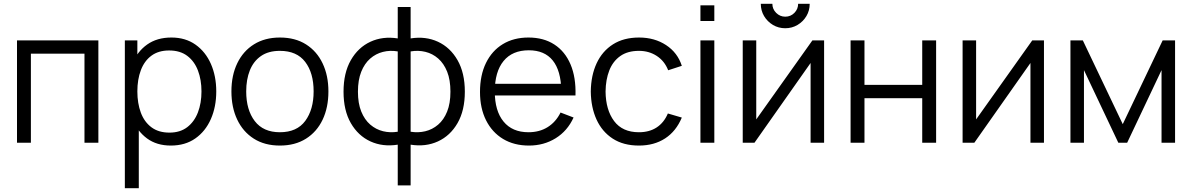

<svg xmlns="http://www.w3.org/2000/svg" viewBox="-20 -753 6290 1013"><path d="M69.7 0V-540H499V0H425.7V-469.7H143V0Z M881.3 15Q806.8 15 755.5 -22.8Q704.2 -60.7 677.6 -125.3Q651 -190 651 -270.7Q651 -352.3 677.7 -416.7Q704.3 -481 756.3 -518Q808.3 -555 884.3 -555Q958.5 -555 1011.5 -517.5Q1064.5 -480 1092.8 -415.6Q1121 -351.2 1121 -270.7Q1121 -189.7 1092.6 -125Q1064.2 -60.3 1010.7 -22.7Q957.2 15 881.3 15ZM638.7 240V-540H704.7V-133.3H712.3V240ZM874 -53.3Q930.3 -53.3 967.8 -82Q1005.3 -110.7 1024.2 -159.9Q1043 -209.2 1043 -270.7Q1043 -331.7 1024.5 -380.6Q1006 -429.5 968.2 -458.1Q930.5 -486.7 872.3 -486.7Q816.2 -486.7 778.9 -459.2Q741.7 -431.7 723.2 -382.8Q704.7 -334 704.7 -270.7Q704.7 -208 723 -158.8Q741.3 -109.7 778.9 -81.5Q816.5 -53.3 874 -53.3Z M1456.7 15Q1376.2 15 1319 -21.5Q1261.8 -58 1231.4 -122.4Q1201 -186.8 1201 -270.7Q1201 -355.5 1232 -419.6Q1263 -483.7 1320.3 -519.3Q1377.7 -555 1456.7 -555Q1537.5 -555 1594.8 -518.7Q1652 -482.3 1682.3 -418.2Q1712.7 -354.2 1712.7 -270.7Q1712.7 -185.7 1682.1 -121.4Q1651.5 -57.2 1594.1 -21.1Q1536.7 15 1456.7 15ZM1456.7 -55.3Q1546.5 -55.3 1590.6 -115.2Q1634.7 -175.2 1634.7 -270.7Q1634.7 -368.3 1590.2 -426.5Q1545.8 -484.7 1456.7 -484.7Q1396.2 -484.7 1356.8 -457.3Q1317.5 -430 1298.2 -381.8Q1279 -333.7 1279 -270.7Q1279 -173.2 1324.1 -114.2Q1369.2 -55.3 1456.7 -55.3Z M2078.5 225V10.3Q1999.5 22.8 1934.5 -6.9Q1869.5 -36.7 1831 -103.5Q1792.5 -170.3 1792.5 -269.3Q1792.5 -368.3 1831 -435.6Q1869.5 -502.8 1934.5 -532.8Q1999.5 -562.8 2078.5 -550.3V-716H2146.5V-550.3Q2225.5 -562.8 2290.5 -532.8Q2355.5 -502.8 2394 -435.6Q2432.5 -368.3 2432.5 -269.3Q2432.5 -170.3 2394 -103.5Q2355.5 -36.7 2290.5 -6.9Q2225.5 22.8 2146.5 10.3V225ZM2078.5 -58V-481.7Q2038 -488.7 2000.4 -479.2Q1962.8 -469.8 1933 -443.8Q1903.2 -417.7 1885.8 -374.2Q1868.5 -330.8 1868.5 -269.3Q1868.5 -207.8 1886 -164.6Q1903.5 -121.3 1933.6 -95.5Q1963.7 -69.7 2001.2 -60.6Q2038.7 -51.5 2078.5 -58ZM2146.5 -58Q2186.3 -51.5 2223.8 -60.5Q2261.3 -69.5 2291.4 -95.2Q2321.5 -120.8 2339 -164.2Q2356.5 -207.5 2356.5 -269.3Q2356.5 -331.3 2339.2 -374.8Q2321.8 -418.2 2292 -444.2Q2262.2 -470.2 2224.6 -479.4Q2187 -488.7 2146.5 -481.7Z M2770.8 15Q2692.2 15 2634.2 -19.9Q2576.3 -54.8 2544.4 -118.4Q2512.5 -182 2512.5 -267.7Q2512.5 -356.2 2544 -420.7Q2575.5 -485.2 2632.8 -520.1Q2690.2 -555 2768.2 -555Q2848.2 -555 2904.7 -518.3Q2961.2 -481.7 2990.2 -413.2Q3019.2 -344.7 3016.3 -249.3H2941.5V-275.3Q2939.5 -380.5 2896.2 -434.1Q2853 -487.7 2770.2 -487.7Q2683 -487.7 2636.8 -431.1Q2590.5 -374.5 2590.5 -270Q2590.5 -167.8 2636.8 -111.6Q2683 -55.3 2768.2 -55.3Q2826.2 -55.3 2869.3 -82.2Q2912.5 -109 2937.5 -159.3L3006.2 -133Q2974 -62.3 2911.8 -23.7Q2849.5 15 2770.8 15ZM2564.5 -249.3V-311H2977.2V-249.3Z M3351 15Q3269.3 15 3213 -21.5Q3156.7 -58 3127.3 -122.3Q3098 -186.7 3097 -270Q3098 -355 3127.9 -419.2Q3157.8 -483.3 3214.3 -519.2Q3270.8 -555 3351.7 -555Q3433.5 -555 3494.2 -515.1Q3555 -475.2 3577.3 -405.7L3505.3 -382.3Q3486.3 -431 3445.2 -457.8Q3404.2 -484.7 3351 -484.7Q3291.3 -484.7 3252.5 -457.2Q3213.7 -429.8 3194.7 -381.4Q3175.7 -333 3175 -270Q3176 -173.2 3220.1 -114.2Q3264.2 -55.3 3351 -55.3Q3406 -55.3 3444.7 -80.7Q3483.3 -106 3503.7 -154.3L3577.3 -132.7Q3547.3 -60.7 3489.3 -22.8Q3431.3 15 3351 15Z M3675.5 -642.3V-725H3748.8V-642.3ZM3675.5 0V-540H3748.8V0Z M4123 -604Q4087.4 -604 4058 -621.5Q4028.7 -639 4011.3 -668.2Q3994 -697.3 3994 -733H4055Q4055 -705.2 4075.1 -685.1Q4095.2 -665 4123 -665Q4151.6 -665 4171.3 -685.1Q4191 -705.2 4191 -733H4252Q4252 -697.3 4234.7 -668.2Q4217.3 -639 4188 -621.5Q4158.6 -604 4123 -604ZM4328 -540V0H4256.7V-420.7L3960.7 0H3898.7V-540H3970V-123L4266.3 -540Z M4467.7 0V-540H4541V-305.3H4845.7V-540H4919V0H4845.7V-235H4541V0Z M5488 -540V0H5416.7V-420.7L5120.7 0H5058.7V-540H5130V-123L5426.3 -540Z M5627.7 0V-540H5693L5903.7 -98L6114.3 -540H6179.7V0H6108.3V-383L5927 0H5880.3L5699 -383V0Z"/></svg>

Font: Manrope ExtraLight
Style: Regular
Weight: 200
Designer: Mikhail Sharanda
Foundry: Mikhail Sharanda
Version: Version 4.505